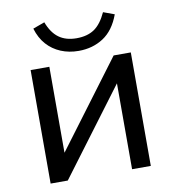

<svg xmlns="http://www.w3.org/2000/svg" viewBox="-79 -768 758 838"><g transform="rotate(-10 300.0 -349.0)"><path d="M78 0V-503H161V-86H134L446 -503H522V0H439V-418H467L154 0ZM300 -549Q257 -549 221 -564Q185 -579 159.5 -607.5Q134 -636 121 -679L173 -698Q191 -650 222 -627.5Q253 -605 300 -605Q348 -605 379 -626Q410 -647 433 -697L482 -679Q457 -611 409.5 -580Q362 -549 300 -549Z"/></g></svg>

Font: Mulish Medium
Style: Regular
Weight: 500
Designer: Vernon Adams
Foundry: Vernon Adams
Version: Version 3.603; ttfautohint (v1.8.3)